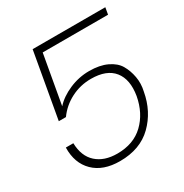

<svg xmlns="http://www.w3.org/2000/svg" viewBox="-166 -842 937 977"><g transform="rotate(-30 302.5 -353.0)"><path d="M160 -711H587L580 -671H196L145 -384Q179 -422 235.5 -446.5Q292 -471 353 -471Q414 -471 456.5 -451Q499 -431 518 -398.5Q537 -366 544.5 -325Q552 -284 542 -241Q523 -135 451.5 -65Q380 5 261 5Q163 5 108.5 -48.5Q54 -102 56 -193H100Q102 -116 147 -75.5Q192 -35 268 -35Q364 -35 423 -91.5Q482 -148 499 -240Q514 -330 473.5 -381Q433 -432 341 -432Q278 -432 223.5 -404Q169 -376 134 -327H92Z"/></g></svg>

Font: Poppins ExtraLight
Style: Italic
Weight: 275
Italic angle: -10°
Designer: Ninad Kale (Devanagari), Jonny Pinhorn (Latin)
Foundry: Indian Type Foundry
Version: Version 3.200;PS 1.000;hotconv 16.6.54;makeotf.lib2.5.65590